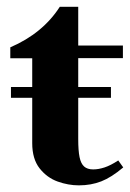

<svg xmlns="http://www.w3.org/2000/svg" viewBox="-20 -550 391 578"><path d="M13 -288H314V-255.5H13ZM77 -119V-374.5H11V-407.5Q108.5 -449.5 160 -529.5H215.5V-413H350V-375H215.5V-131Q215.5 -96.5 219.5 -77Q223.5 -57.5 233.2 -48.8Q243 -40 260.5 -40Q276.5 -40 294.8 -46Q313 -52 336 -67L351 -46Q315.5 -16 284.8 -4Q254 8 217.5 8Q185.5 8 153.5 -3.5Q121.5 -15 99.2 -43.2Q77 -71.5 77 -119Z"/></svg>

Font: Didactic
Style: Regular
Weight: 400
Designer: Tyler Finck
Foundry: Etcetera Type Co
Version: Version 3.007;FEAKit 1.0